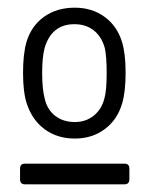

<svg xmlns="http://www.w3.org/2000/svg" viewBox="-20 -728 389 500"><path d="M174.8 -367.2Q129.4 -367.2 96.7 -391.1Q64 -415 49.8 -458Q40 -487.8 40 -538.1Q40 -586.9 48.8 -618.2Q61.5 -660.6 94.7 -684.3Q127.9 -708 174.8 -708Q219.7 -708 252.4 -684.1Q285.2 -660.2 297.9 -618.2Q307.1 -587.9 307.1 -539.1Q307.1 -488.3 297.9 -458Q285.2 -415.5 252.4 -391.4Q219.7 -367.2 174.8 -367.2ZM174.8 -410.2Q203.6 -410.2 224.4 -427Q245.1 -443.8 252 -472.2Q257.8 -492.2 257.8 -538.1Q257.8 -581.1 252.9 -603Q244.6 -632.8 224.1 -648.9Q203.6 -665 173.8 -665Q114.3 -665 96.2 -603Q89.8 -578.6 89.8 -538.1Q89.8 -496.6 96.2 -472.2Q102.5 -442.9 123.5 -426.5Q144.5 -410.2 174.8 -410.2ZM304.2 -248H44.9Q32.2 -248 32.2 -261.2V-289.1Q32.2 -301.8 44.9 -301.8H304.2Q316.9 -301.8 316.9 -289.1V-261.2Q316.9 -248 304.2 -248Z"/></svg>

Font: Barlow
Style: Regular
Weight: 400
Designer: Jeremy Tribby
Foundry: Jeremy Tribby
Version: Version 1.101